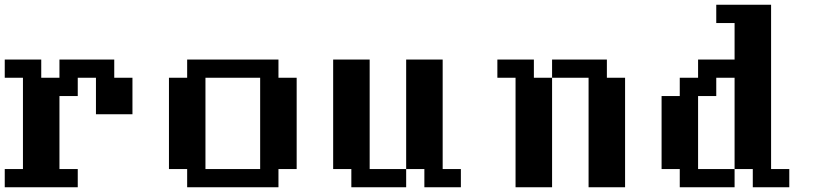

<svg xmlns="http://www.w3.org/2000/svg" viewBox="-20 -789 3499 809"><path d="M0 0V-76.7H76.7V-461.4H0V-538.1H153.8V-461.4H230.5V-538.1H461.4V-461.4H538.1V-307.6H384.3V-461.4H307.6V-384.3H230.5V-76.7H307.6V0Z M1076.2 -76.7V-461.4H845.7V-76.7ZM768.6 0V-76.7H691.9V-461.4H768.6V-538.1H1153.3V-461.4H1230V-76.7H1153.3V0Z M1460.4 0V-76.7H1383.8V-538.1H1537.6V-76.7H1691.4V0ZM1768.1 0V-76.7H1691.4V-538.1H1845.2V-76.7H1921.9V0Z M2152.3 0V-461.4H2075.7V-538.1H2229.5V-461.4H2306.2V0ZM2460 0V-461.4H2306.2V-538.1H2537.1V-461.4H2613.8V0Z M2844.2 0V-76.7H2767.6V-384.3H2844.2V-461.4H2921.4V-538.1H3075.2V-691.9H2998V-769H3229V-76.7H3305.7V0H3151.9V-76.7H3075.2V-461.4H2998V-384.3H2921.4V-76.7H3075.2V0Z"/></svg>

Font: Good Old DOS
Style: Regular
Weight: 400
Designer: Vasily Draigo
Foundry: Vasily Draigo
Version: 1.0